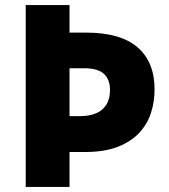

<svg xmlns="http://www.w3.org/2000/svg" viewBox="-20 -734 663 754"><path d="M587 -383Q587 -335 573 -291Q559 -247 527 -212.5Q495 -178 442.5 -157.5Q390 -137 313 -137H253V0H81V-714H253V-606H316Q454 -606 520.5 -548Q587 -490 587 -383ZM296 -278Q330 -278 356 -288.5Q382 -299 397 -322Q412 -345 412 -381Q412 -422 388 -444Q364 -466 311 -466H253V-278Z"/></svg>

Font: Noto Sans Syriac Eastern ExtraBold
Style: Regular
Weight: 800
Designer: Patrick Giasson and the Monotype Design Team
Foundry: Monotype Imaging Inc.
Version: Version 3.001